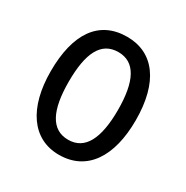

<svg xmlns="http://www.w3.org/2000/svg" viewBox="-134 -660 760 784"><g transform="rotate(30 246.5 -268.5)"><path d="M447 -269C447 -450 371 -547 247 -547C114 -547 46 -446 46 -269C46 -98 119 10 245 10C378 10 447 -99 447 -269ZM131 -269C131 -404 166 -475 247 -475C326 -475 363 -404 363 -269C363 -134 326 -62 247 -62C167 -62 131 -135 131 -269Z"/></g></svg>

Font: Noto Sans Ethiopic Condensed
Style: Regular
Weight: 400
Width: 3
Designer: Monotype Design Team
Foundry: Monotype Imaging Inc.
Version: Version 2.102